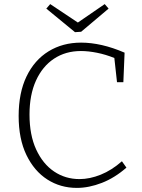

<svg xmlns="http://www.w3.org/2000/svg" viewBox="-20 -910 693 937"><path d="M355 7Q275 7 211 -34Q147 -75 109 -153.5Q71 -232 71 -344Q71 -457 109.5 -537Q148 -617 217 -659.5Q286 -702 376 -702Q424 -702 477 -690Q530 -678 588 -653L582 -509H551L538 -627Q496 -644 453.5 -652.5Q411 -661 375 -661Q300 -661 243.5 -623.5Q187 -586 155.5 -516.5Q124 -447 124 -351Q124 -251 156.5 -180.5Q189 -110 244 -73Q299 -36 368 -36Q418 -36 471.5 -57.5Q525 -79 575 -123L597 -92Q540 -42 477 -17.5Q414 7 355 7ZM491 -890 510 -868 376 -755 346 -753 206 -868 225 -890 360 -800Z"/></svg>

Font: Bitter Light
Style: Regular
Weight: 300
Designer: Sol Matas, and Bitter project Authors
Foundry: Sol Matas
Version: Version 2.001